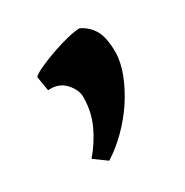

<svg xmlns="http://www.w3.org/2000/svg" viewBox="-83 -180 413 429"><g transform="rotate(-30 123.0 34.0)"><path d="M216.8 -25.4Q216.8 0 205.6 29.3Q194.3 58.6 175.8 86.9Q157.7 114.3 133.8 138.2Q109.9 162.1 83.5 178.7L51.3 155.3Q75.2 127.4 89.8 95.5Q104.5 63.5 104.5 26.4Q104.5 7.3 87.9 -10.5Q71.3 -28.3 43.9 -25.9L37.6 -63.5Q41.5 -68.8 60.1 -77.4Q78.6 -85.9 101.1 -93.8Q122.1 -101.1 142.1 -106Q162.1 -110.8 173.8 -110.8Q194.3 -101.1 205.6 -81.8Q216.8 -62.5 216.8 -25.4Z"/></g></svg>

Font: Namdhinggo ExtraBold
Style: Regular
Weight: 800
Designer: Victor Gaultney
Foundry: SIL International
Version: Version 3.001